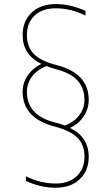

<svg xmlns="http://www.w3.org/2000/svg" viewBox="-20 -760 540 931"><path d="M319.3 -139.6Q410.2 -95.7 410.2 0Q410.2 68.4 366.2 109.4Q322.3 150.4 250 150.4Q176.8 150.4 105.5 117.2V94.7Q176.8 129.9 250 129.9Q314.5 129.9 352.1 94.2Q389.6 58.6 389.6 0Q389.6 -57.6 356 -91.8Q322.3 -126 245.1 -146.5Q89.8 -186.5 89.8 -315.4Q89.8 -358.4 114.3 -394Q138.7 -429.7 180.7 -450.2Q89.8 -494.1 89.8 -589.8Q89.8 -658.2 133.8 -699.2Q177.7 -740.2 250 -740.2Q323.2 -740.2 394.5 -707V-684.6Q323.2 -719.7 250 -719.7Q185.5 -719.7 147.9 -684.6Q110.4 -649.4 110.4 -589.8Q110.4 -533.2 144 -498.5Q177.7 -463.9 254.9 -444.3Q410.2 -404.3 410.2 -275.4Q410.2 -232.4 385.7 -195.8Q361.3 -159.2 319.3 -139.6ZM206.1 -439.5Q162.1 -423.8 136.2 -390.1Q110.4 -356.4 110.4 -315.4Q110.4 -258.8 143.6 -221.2Q176.8 -183.6 250 -165Q272.5 -160.2 293.9 -151.4Q337.9 -167 363.8 -200.7Q389.6 -234.4 389.6 -275.4Q389.6 -332 356.4 -369.1Q323.2 -406.2 250 -424.8Q228.5 -430.7 206.1 -439.5Z"/></svg>

Font: Mgen+ 1mn thin
Style: Regular
Weight: 100
Designer: [Source Han Sans]
Ryoko NISHIZUKA  (kana & ideographs); Paul D. Hunt (Latin, Greek & Cyrillic); Wenlong ZHANG  (bopomofo
Version: Version 1.059.20150602